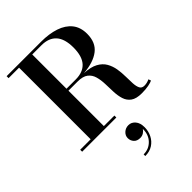

<svg xmlns="http://www.w3.org/2000/svg" viewBox="-303 -882 1348 1348"><g transform="rotate(-45 371.0 -207.5)"><path d="M26 0V-19.5H130V-730.5H26V-750H368Q448 -750 508.5 -729.8Q569 -709.5 602.8 -667.5Q636.5 -625.5 636.5 -560.5Q636.5 -474.5 581.2 -431.8Q526 -389 424.5 -381Q489.5 -378 527.5 -357.2Q565.5 -336.5 584 -304Q602.5 -271.5 608.8 -233.2Q615 -195 615.2 -157.2Q615.5 -119.5 617.2 -88Q619 -56.5 628.5 -37.5Q638 -18.5 663 -18.5Q678.5 -18.5 691.2 -22Q704 -25.5 714.5 -30.5L721 -11.5Q709 -5 680.2 0.8Q651.5 6.5 613 6.5Q558 6.5 530 -14Q502 -34.5 491.5 -68Q481 -101.5 479.5 -141.8Q478 -182 476.8 -222.2Q475.5 -262.5 466 -296.2Q456.5 -330 430.2 -350.5Q404 -371 351 -371H261V-19.5H365.5V0ZM353 -730.5H261V-390.5H353Q425 -390.5 462.8 -432.2Q500.5 -474 500.5 -560.5Q500.5 -646.5 462.8 -688.5Q425 -730.5 353 -730.5ZM318 335V318.5Q371 318.5 406.2 281.8Q441.5 245 440.5 187Q433.5 200.5 418 210.5Q402.5 220.5 383.5 220.5Q352 220.5 335.8 202.2Q319.5 184 319.5 159Q319.5 134 339.2 115.8Q359 97.5 387.5 97.5Q416.5 97.5 437.2 121.5Q458 145.5 458 188.5Q458 227.5 441.2 261Q424.5 294.5 393.2 314.8Q362 335 318 335Z"/></g></svg>

Font: Bodoni Moda SemiBold
Style: Regular
Weight: 600
Designer: Owen Earl
Foundry: indestructible type
Version: Version 2.005; ttfautohint (v1.8.4.7-5d5b)